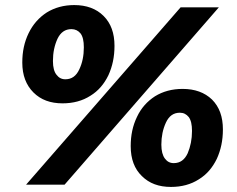

<svg xmlns="http://www.w3.org/2000/svg" viewBox="-20 -729 937 758"><path d="M227 -321C179 -321 141 -335 112 -364C83 -393 68 -432 68 -482C68 -525 76 -563 93 -598C110 -633 134 -660 165 -680C196 -699 232 -709 273 -709C321 -709 360 -695 389 -666C418 -637 432 -598 432 -548C432 -505 424 -467 408 -432C391 -397 368 -370 337 -351C306 -331 269 -321 227 -321ZM83 0 693 -700H844L235 0ZM238 -416C263 -416 281 -429 293 -455C305 -480 311 -509 311 -542C311 -567 307 -585 298 -597C289 -608 277 -614 262 -614C237 -614 219 -601 207 -576C195 -550 189 -521 189 -488C189 -463 194 -445 203 -434C212 -422 223 -416 238 -416ZM655 9C607 9 569 -5 540 -34C511 -62 496 -101 496 -152C496 -195 504 -233 521 -268C537 -302 561 -329 592 -349C623 -368 659 -378 701 -378C749 -378 788 -364 817 -336C846 -307 860 -268 860 -218C860 -175 852 -137 836 -102C819 -67 796 -40 765 -21C734 -1 697 9 655 9ZM666 -85C691 -85 709 -98 721 -124C732 -150 738 -179 738 -212C738 -237 734 -255 725 -267C716 -278 705 -284 690 -284C665 -284 647 -271 635 -245C623 -219 617 -190 617 -158C617 -133 622 -115 631 -103C640 -91 651 -85 666 -85Z"/></svg>

Font: My Font
Style: Italic
Weight: 500
Designer: Julieta Ulanovsky
Foundry: Julieta Ulanovsky
Version: ""